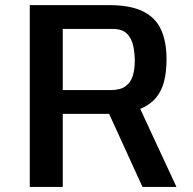

<svg xmlns="http://www.w3.org/2000/svg" viewBox="-20 -736 761 756"><path d="M97.2 0V-715.8H409.7Q493.2 -715.8 542.7 -691.4Q592.3 -667 614 -619.6Q635.7 -572.3 635.7 -502.4Q635.7 -454.1 626.2 -416Q616.7 -377.9 594 -350.8Q571.3 -323.7 532.2 -307.1L674.8 0H541L409.7 -287.6H227.1V0ZM227.1 -381.3H415Q454.1 -381.3 474.6 -396.5Q495.1 -411.6 502.9 -437.7Q510.7 -463.9 510.7 -495.6Q510.7 -526.4 504.6 -555.4Q498.5 -584.5 480 -603.3Q461.4 -622.1 422.9 -622.1H227.1Z"/></svg>

Font: Monda SemiBold
Style: Regular
Weight: 600
Designer: Vernon Adams
Foundry: Vernon Adams
Version: Version 2.200